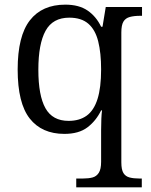

<svg xmlns="http://www.w3.org/2000/svg" viewBox="-20 -566 649 826"><path d="M308 240V202H337Q361 202 378 197.5Q395 193 405 177.5Q415 162 415 130V40Q415 19 415 -6.5Q415 -32 416 -55Q417 -78 419 -91H415Q393 -46 356 -18Q319 10 257 10Q160 10 108 -56Q56 -122 56 -267Q56 -411 108.5 -478.5Q161 -546 261 -546Q320 -546 357 -520.5Q394 -495 415 -451H421L435 -536H591V-498H583Q557 -498 538.5 -493Q520 -488 511 -473Q502 -458 502 -426V132Q502 164 511 178.5Q520 193 537.5 197.5Q555 202 579 202H590V240ZM275 -46Q322 -46 353 -68.5Q384 -91 399.5 -140Q415 -189 415 -267Q415 -338 402.5 -388Q390 -438 360 -464Q330 -490 278 -490Q207 -490 176 -433.5Q145 -377 145 -266Q145 -155 175.5 -100.5Q206 -46 275 -46Z"/></svg>

Font: Noto Serif Hentaigana EL
Style: Regular
Weight: 400
Designer: Kazuhiro Yamada
Foundry: nipponia
Version: Version 1.000